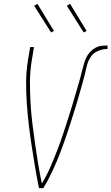

<svg xmlns="http://www.w3.org/2000/svg" viewBox="-20 -980 580 1000"><path d="M205 0H183Q172 -54 163 -108Q154 -162 145.5 -216.5Q137 -271 130.5 -325.5Q124 -380 120 -436Q116 -492 116 -548Q116 -604 125 -662L137 -735H157L145 -662Q136 -607 136 -552.5Q136 -498 139 -444.5Q142 -391 148.5 -338Q155 -285 162.5 -232.5Q170 -180 178.5 -128Q187 -76 198 -24Q224 -67 243.5 -112.5Q263 -158 280.5 -203.5Q298 -249 313 -295.5Q328 -342 343 -388.5Q358 -435 371 -481.5Q384 -528 398 -574V-575Q401 -586 403.5 -596Q406 -606 409 -617Q413 -633 417.5 -649Q422 -665 429.5 -680.5Q437 -696 449 -709Q461 -722 476 -730.5Q491 -739 507.5 -741Q524 -743 540 -743V-725Q515 -725 490 -714.5Q465 -704 451 -681.5Q437 -659 431.5 -633.5Q426 -608 419.5 -583.5Q413 -559 406 -534Q399 -509 392 -484.5Q385 -460 377.5 -435Q370 -410 362 -385.5Q354 -361 346.5 -336.5Q339 -312 330.5 -287.5Q322 -263 313.5 -238.5Q305 -214 295.5 -189.5Q286 -165 276 -141Q266 -117 255 -93Q244 -69 231.5 -45.5Q219 -22 205 0ZM416 -811 328 -950 345 -960 431 -819ZM246 -811 158 -950 175 -960 261 -819Z"/></svg>

Font: Iosevka Term Curly Th Obl
Style: Regular
Weight: 100
Italic angle: -9°
Designer: Belleve Invis
Foundry: Belleve Invis
Version: Version 32.3.0